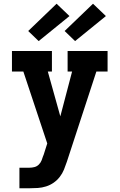

<svg xmlns="http://www.w3.org/2000/svg" viewBox="-20 -793 640 1028"><path d="M84 215V105H137Q151 105 164.5 101.5Q178 98 188 88Q198 78 203 65Q208 52 212 39H213V38L233 -25L105 -410H44V-520H258V-410H236L303 -170L366 -410H342V-520H556V-410H496L338 73Q331 94 322.5 115Q314 136 300 154Q286 172 267.5 185Q249 198 227 205Q205 212 182.5 213.5Q160 215 137 215ZM382 -573 326 -627 478 -773 547 -707ZM187 -573 131 -627 283 -773 352 -707Z"/></svg>

Font: Iosevka Etoile Extrabold
Style: Regular
Weight: 800
Designer: Belleve Invis
Foundry: Belleve Invis
Version: Version 22.1.2; ttfautohint (v1.8.4)